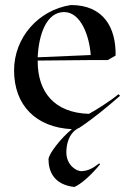

<svg xmlns="http://www.w3.org/2000/svg" viewBox="-20 -502 518 764"><path d="M342 -263H409L440 -281C442 -391 393 -482 262 -482C132 -462 36 -352 36 -222C36 -83 123 5 266 12C225 45 173 110 173 132C173 179 194 233 276 242C302 231 343 195 378 152L375 148C349 168 330 178 305 179C283 180 244 154 244 104C244 72 254 32 284 13C285 12 287 11 288 10L295 7C356 -34 405 -75 458 -121L451 -127C425 -104 362 -64 334 -49C196 -53 130 -136 130 -258V-261ZM130 -274C134 -365 165 -454 235 -454C303 -454 336 -356 341 -283Z"/></svg>

Font: Mazius Display
Style: Regular
Weight: 400
Designer: Alberto Casagrande & Collletttivo
Foundry: Collletttivo
Version: Version 2.000;Glyphs 3.2 (3217)